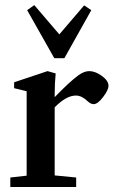

<svg xmlns="http://www.w3.org/2000/svg" viewBox="-20 -743 458 763"><path d="M195.8 -511.7 87.9 -702.6 116.2 -722.7 215.8 -606.4 314.5 -721.7 342.8 -702.6 235.8 -511.7ZM21 0V-37.6L85.9 -44.9V-380.4L36.1 -392.6V-416L168.9 -460.4L201.2 -451.2Q197.3 -411.1 197.3 -368.2V-356.9Q256.3 -418 291.5 -443.8Q314.5 -460.4 334.5 -460.4Q358.4 -460.4 384.8 -441.4Q411.1 -422.4 411.1 -401.9Q411.1 -385.3 389.6 -357.2Q368.2 -329.1 352.1 -329.1Q340.8 -329.1 328.1 -340.8Q304.7 -363.3 281.7 -363.3Q243.2 -363.3 197.3 -316.4V-45.9L282.7 -37.6V0Z"/></svg>

Font: Elstob 8pt SemiBold
Style: Regular
Weight: 600
Designer: Peter S. Baker
Version: Version 1.015